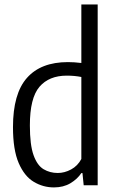

<svg xmlns="http://www.w3.org/2000/svg" viewBox="-20 -828 520 858"><path d="M221 9.5Q172.5 9.5 130.8 -15.5Q89 -40.5 63.5 -99.5Q38 -158.5 38 -260Q38 -409.5 100.5 -480Q163 -550.5 283.5 -550.5Q312 -550.5 343.5 -546.5V-808H416.5V0H354L348.5 -54.5H343.5Q326 -28 294.8 -9.2Q263.5 9.5 221 9.5ZM238 -55Q268.5 -55 297.8 -70.8Q327 -86.5 343.5 -117.5V-484Q313 -490 278.5 -490Q199 -490 156.2 -440Q113.5 -390 113.5 -267.5Q113.5 -180.5 130 -134.5Q146.5 -88.5 174.8 -71.8Q203 -55 238 -55Z"/></svg>

Font: Encode Sans Condensed
Style: Regular
Weight: 400
Width: 3
Designer: Multiple Designers
Foundry: Impallari Type
Version: Version 3.000; ttfautohint (v1.8.3) -l 8 -r 50 -G 200 -x 14 